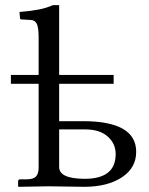

<svg xmlns="http://www.w3.org/2000/svg" viewBox="-20 -718 576 740"><path d="M425.8 -124Q425.8 -165 394.8 -192.1Q363.8 -219.2 309.1 -219.2H208V-74.2Q208 -29.3 306.2 -28.8Q425.8 -28.8 425.8 -124ZM208 -698.2V-429.2H418V-395H208V-251H299.8Q504.9 -251 504.9 -132.8Q504.9 -70.8 449.5 -34.4Q394 2 304.2 2Q277.3 2 235.6 1Q193.8 0 167 0L51.8 2L49.8 0V-19Q49.8 -26.9 58.1 -26.9H83Q108.9 -26.9 118.9 -37.8Q128.9 -48.8 128.9 -71.8V-395H22V-429.2H128.9V-573.2Q128.9 -613.3 121.3 -627.2Q113.8 -641.1 97.2 -641.1L63 -643.1Q57.1 -643.1 57.1 -647.9L55.2 -671.9Q85.9 -673.8 128.9 -681.2Q158.7 -687 184.1 -698.2Z"/></svg>

Font: Linux Libertine O
Style: Regular
Weight: 400
Designer: Philipp H. Poll
Foundry: Philipp H. Poll
Version: Version 5.3.0